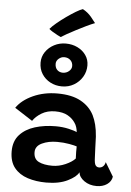

<svg xmlns="http://www.w3.org/2000/svg" viewBox="-67 -1104 792 1162"><g transform="rotate(5 329.0 -523.5)"><path d="M258.5 9Q196.5 9 145.5 -7.5Q94.5 -24 64.2 -61.5Q34 -99 34 -161.5Q34 -223.5 68.8 -261.8Q103.5 -300 161 -317.8Q218.5 -335.5 287 -335.5Q329 -335.5 366.5 -326.8Q404 -318 416 -311Q415 -325.5 410.2 -340.8Q405.5 -356 397 -367.5Q381 -392 351.8 -408.5Q322.5 -425 276 -425Q228.5 -425 193.5 -403.8Q158.5 -382.5 141 -355.5L32.5 -425.5Q65.5 -473.5 132.2 -503.8Q199 -534 280 -534Q367 -534 421.8 -504Q476.5 -474 503 -422Q515.5 -396.5 523.2 -366Q531 -335.5 534 -294Q535.5 -255.5 536.5 -224.5Q537.5 -193.5 539 -168Q540 -131.5 547.8 -120.8Q555.5 -110 569 -110Q583.5 -110 593.8 -119.5Q604 -129 607 -145.5L657.5 -61.5Q653 -32 627 -14.2Q601 3.5 563.5 3.5Q520.5 3.5 489 -18.5Q457.5 -40.5 454 -70.5Q440.5 -42.5 388.5 -16.8Q336.5 9 258.5 9ZM286.5 -95.5Q326.5 -95.5 365.8 -112.8Q405 -130 424.5 -151.5Q423.5 -172 423.2 -191.2Q423 -210.5 423.5 -225Q411.5 -229.5 377.2 -235.8Q343 -242 303.5 -242Q251 -242 211.8 -223.5Q172.5 -205 172.5 -168.5Q172.5 -126.5 203.8 -111Q235 -95.5 286.5 -95.5ZM302.5 -579Q263.5 -579 231.5 -596Q199.5 -613 180.5 -642.8Q161.5 -672.5 161.5 -712Q161.5 -747.5 181.2 -776.5Q201 -805.5 233.5 -822.5Q266 -839.5 304 -839.5Q343 -839.5 375 -824Q407 -808.5 426.2 -781.2Q445.5 -754 445.5 -718.5Q445.5 -680.5 426.5 -648.8Q407.5 -617 375 -598Q342.5 -579 302.5 -579ZM300.5 -662Q322 -662 338 -675.5Q354 -689 354 -707Q354 -729 339.2 -742.8Q324.5 -756.5 301.5 -756.5Q284 -756.5 268.5 -743.5Q253 -730.5 253 -712.5Q253 -688.5 266.5 -675.2Q280 -662 300.5 -662ZM388.5 -1056Q419.5 -1039.5 441 -1013.5Q462.5 -987.5 469 -978Q448 -970 418.2 -955.8Q388.5 -941.5 357.8 -925.5Q327 -909.5 303 -896Q279 -882.5 269.5 -876Q264.5 -878 249 -886Q233.5 -894 218.2 -903.5Q203 -913 197 -919Q210 -935 235.8 -956.5Q261.5 -978 291.2 -999Q321 -1020 347.2 -1035.8Q373.5 -1051.5 388.5 -1056Z"/></g></svg>

Font: Grandstander SemiBold
Style: Regular
Weight: 600
Designer: Tyler Finck
Foundry: Etcetera Type Co
Version: Version 1.200; ttfautohint (v1.8.3)